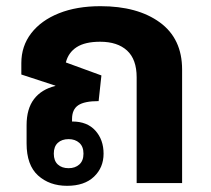

<svg xmlns="http://www.w3.org/2000/svg" viewBox="-20 -592 683 621"><path d="M197 9Q140 9 103 -24.5Q66 -58 66 -128V-187Q66 -240 90 -271.5Q114 -303 159 -314V-315L49 -351V-388Q49 -443 81 -484.5Q113 -526 170.5 -549Q228 -572 305 -572Q425 -572 497 -519.5Q569 -467 569 -367V0H422V-342Q422 -400 391 -428.5Q360 -457 304 -457Q255 -457 228 -439.5Q201 -422 193 -390L308 -348L299 -265Q253 -265 233 -251.5Q213 -238 213 -207V-199H214Q262 -199 288.5 -169.5Q315 -140 315 -95Q315 -50 284 -20.5Q253 9 197 9ZM202 -48Q223 -48 236.5 -60Q250 -72 250 -95Q250 -118 236.5 -130Q223 -142 202 -142Q180 -142 167 -130Q154 -118 154 -95Q154 -72 167 -60Q180 -48 202 -48Z"/></svg>

Font: Noto Sans Thai Looped
Style: Bold
Weight: 700
Designer: Sasikarn Vongin, Ben Mitchell
Foundry: The Fontpad Ltd
Version: Version 1.001; ttfautohint (v1.8.4.7-5d5b)